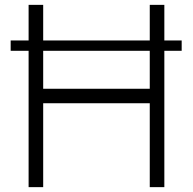

<svg xmlns="http://www.w3.org/2000/svg" viewBox="-20 -770 793 790"><path d="M727.5 -603.5V-561H656.2V0H596.2V-345.2H157.7V0H97.7V-561H23.9V-603.5H97.7V-750H157.7V-603.5H596.2V-750H656.2V-603.5ZM596.2 -404.8V-561H157.7V-404.8Z"/></svg>

Font: Now Alt Light
Style: Regular
Weight: 300
Designer: Alfredo Marco Pradil
Foundry: Alfredo Marco Pradil
Version: Version 1.002;PS 001.002;hotconv 1.0.88;makeotf.lib2.5.64775